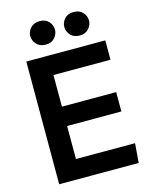

<svg xmlns="http://www.w3.org/2000/svg" viewBox="-133 -991 830 1073"><g transform="rotate(-15 282.5 -454.5)"><path d="M530 -598H200V-415H514V-303H200V-112H542L533 0H73V-710H530ZM204 -773Q169 -773 150 -794.5Q131 -816 131 -841Q131 -867 150 -888Q169 -909 204 -909Q237 -909 255.5 -888Q274 -867 274 -841Q274 -816 255.5 -794.5Q237 -773 204 -773ZM400 -773Q365 -773 346.5 -794.5Q328 -816 328 -841Q328 -867 346.5 -888Q365 -909 400 -909Q433 -909 452 -888Q471 -867 471 -841Q471 -816 452 -794.5Q433 -773 400 -773Z"/></g></svg>

Font: Livvic SemiBold
Style: Regular
Weight: 600
Designer: Jacques Le Bailly, Baron von Fonthausen
Version: Version 1.001; ttfautohint (v1.8.2)